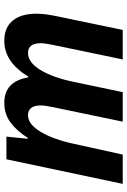

<svg xmlns="http://www.w3.org/2000/svg" viewBox="132 -726 594 898"><g transform="rotate(-90 429.0 -277.0)"><path d="M133 -544H239L229 -444H233Q266 -496 305.5 -525Q345 -554 397 -554Q497 -554 516 -442H520Q588 -554 687 -554Q749 -554 781.5 -514.5Q814 -475 814 -404Q814 -366 803 -313L738 0H600L667 -322Q676 -365 676 -383Q676 -443 630 -443Q586 -443 550.5 -384.5Q515 -326 495 -229L447 0H309L376 -322Q385 -365 385 -382Q385 -443 339 -443Q297 -443 261.5 -384Q226 -325 205 -227L155 0H18Z"/></g></svg>

Font: Noto Sans Display
Style: Bold Italic
Weight: 700
Italic angle: -12°
Designer: Monotype Design team
Foundry: Monotype Imaging Inc.
Version: Version 1.000